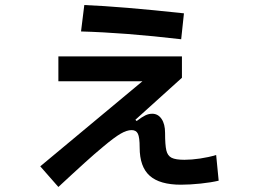

<svg xmlns="http://www.w3.org/2000/svg" viewBox="-20 -676 1040 763"><path d="M700 -520Q478 -546 302 -551L315 -656Q462 -650 711 -623ZM849 42Q820 49 777.5 53.5Q735 58 699 58Q615 58 575 22.5Q535 -13 535 -90Q535 -130 528 -144.5Q521 -159 503 -159Q484 -159 459 -144.5Q434 -130 390 -93Q355 -64 317 -29.5Q279 5 265 18L212 67L140 -15L546 -353H212V-452H703V-367L518 -200L523 -195Q544 -211 557.5 -217.5Q571 -224 585 -224Q608 -224 622 -203.5Q636 -183 636 -148Q636 -100 641 -78.5Q646 -57 662 -49Q678 -41 713 -41Q741 -41 775 -46Q809 -51 839 -60Z"/></svg>

Font: IBM Plex Sans JP SemiBold
Style: Regular
Weight: 600
Designer: Mike Abbink; Paul van der Laan; Pieter van Rosmalen; Wujin Sim; Yejin Wi; Jinhee Kim; Boomi Park; Yona Kim; Kichan Ma
Foundry: Sandoll Inc.
Version: Version 1.001